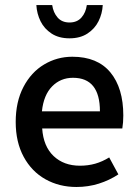

<svg xmlns="http://www.w3.org/2000/svg" viewBox="-20 -726 544 758"><path d="M462.9 -218.8H146.5Q151.4 -147.9 191.7 -109.9Q231.9 -71.8 295.9 -71.8Q327.6 -71.8 356 -79.8Q384.3 -87.9 411.1 -104.5L447.3 -37.6Q412.1 -14.2 370.1 -1Q328.1 12.2 281.7 12.2Q213.9 12.2 159.4 -18.3Q105 -48.8 73.5 -106.9Q42 -165 42 -244.6Q42 -324.2 72.5 -382.6Q103 -440.9 154.1 -471.4Q205.1 -502 265.6 -502Q364.7 -502 415.8 -440.2Q466.8 -378.4 466.8 -270Q466.8 -242.2 462.9 -218.8ZM145.5 -286.6H374.5Q374.5 -418.9 268.1 -418.9Q219.2 -418.9 185.8 -385Q152.3 -351.1 145.5 -286.6ZM322.8 -706.1H385.7Q383.8 -671.9 368.9 -642.1Q354 -612.3 325.2 -593.5Q296.4 -574.7 254.4 -574.7Q212.4 -574.7 183.6 -593.5Q154.8 -612.3 140.1 -642.1Q125.5 -671.9 123.5 -706.1H186Q190.4 -676.3 207.5 -656.7Q224.6 -637.2 254.4 -637.2Q284.2 -637.2 301.5 -656.7Q318.8 -676.3 322.8 -706.1Z"/></svg>

Font: Varta
Style: Bold
Weight: 700
Designer: Joana Correia, Viktoriya Grabowska, Eben Sorkin
Foundry: Sorkin Type
Version: Version 1.002; ttfautohint (v1.3) -l 8 -r 24 -G 200 -x 12 -H